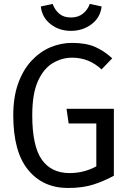

<svg xmlns="http://www.w3.org/2000/svg" viewBox="-20 -933 655 965"><path d="M321.5 11.8Q195.9 11.8 121.3 -79.2Q46.7 -170.3 46.7 -353.3Q46.7 -444.6 71 -512.8Q95.4 -581 137.4 -626.7Q179.5 -672.3 232.3 -694.9Q285.1 -717.4 342.1 -717.4Q411.3 -717.4 456.9 -697.7Q502.6 -677.9 544.1 -640L490.3 -584.1Q427.2 -643.1 342.6 -643.1Q291.3 -643.1 245.4 -615.9Q199.5 -588.7 170.8 -525.6Q142.1 -462.6 142.1 -353.3Q142.1 -199.5 189.7 -131.3Q237.4 -63.1 329.7 -63.1Q401.5 -63.1 464.1 -96.9V-312.3H325.1L314.4 -386.2H552.3V-49.7Q504.6 -23.6 450.5 -5.9Q396.4 11.8 321.5 11.8ZM336.4 -777.9Q277.4 -777.9 234.4 -811.5Q191.3 -845.1 185.1 -900.5L244.6 -913.3Q255.4 -883.1 277.7 -864.1Q300 -845.1 336.4 -845.1Q372.3 -845.1 396.4 -864.1Q420.5 -883.1 431.3 -913.3L490.8 -900.5Q484.6 -845.1 440.3 -811.5Q395.9 -777.9 336.4 -777.9Z"/></svg>

Font: FiraCode Nerd Font
Style: Regular
Weight: 400
Designer: Carrois Corporate, Edenspiekermann AG, Nikita Prokopov
Foundry: Carrois Corporate, Edenspiekermann AG, Nikita Prokopov
Version: Version 6.002;Nerd Fonts 3.4.0